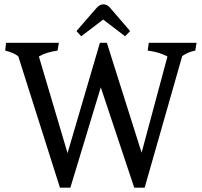

<svg xmlns="http://www.w3.org/2000/svg" viewBox="-20 -864 929 884"><path d="M4 -631 8 -667H251L245 -631Q193 -624 159 -604L291 -159L440 -667H472L632 -161L751 -604Q711 -625 660 -631L665 -667H885L879 -631Q846 -625 819 -606L646 0H598L444 -462L304 0H256L64 -605Q42 -622 4 -631ZM425 -828Q439 -844 456 -844Q474 -844 487 -828L579 -721L556 -697L455 -774L354 -697L332 -721Z"/></svg>

Font: Caladea
Style: Regular
Weight: 400
Designer: Carolina Giovagnoli and Andres Torresi
Foundry: Carolina Giovagnoli & Andres Torresi
Version: Version 1.001